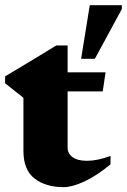

<svg xmlns="http://www.w3.org/2000/svg" viewBox="-22 -720 498 754"><path d="M243.5 -140.5Q243.5 -117 263.2 -102.8Q283 -88.5 319.5 -88.5Q359.5 -88.5 412 -107.5V-74.5Q356.5 -29 308.8 -7Q261 15 227.5 15Q158.5 15 114.2 -18.5Q70 -52 70 -128V-336L-2 -393V-420Q25.5 -436.5 62.8 -458.8Q100 -481 136.8 -503.5Q173.5 -526 199 -541.5H243.5V-436H392.5L381.5 -361H243.5ZM296.5 -489 330.5 -699.5H456.5V-684.5L350.5 -489Z"/></svg>

Font: Newsreader Text ExtraBold
Style: Regular
Weight: 800
Designer: Hugues Gentile
Foundry: Production Type
Version: Version 1.001